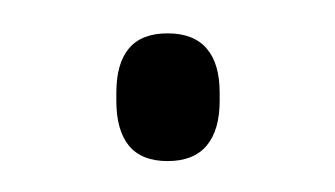

<svg xmlns="http://www.w3.org/2000/svg" viewBox="-20 -92 206 118"><path d="M83 7Q67 7 59.2 -2.5Q51.5 -12 51.5 -30V-35Q51.5 -53 59.2 -62.2Q67 -71.5 83 -71.5Q99 -71.5 107 -62.2Q115 -53 115 -35V-30Q115 -12 107 -2.5Q99 7 83 7Z"/></svg>

Font: Anek Telugu ExtraLight
Style: Regular
Weight: 250
Version: Version 1.003